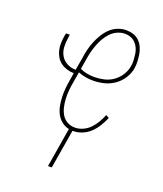

<svg xmlns="http://www.w3.org/2000/svg" viewBox="-136 -617 772 911"><g transform="rotate(20 250.0 -161.5)"><path d="M215 205 248 6Q227 2 210.5 -11.5Q194 -25 184.5 -43Q175 -61 171 -82Q167 -103 166 -125Q165 -147 167 -169Q169 -191 173 -213L179 -251Q161 -251 143.5 -256.5Q126 -262 112.5 -272Q99 -282 90 -297Q81 -312 77 -329Q73 -346 73.5 -364.5Q74 -383 77 -401L80 -416H99L97 -401Q93 -377 94 -353.5Q95 -330 106 -310.5Q117 -291 137.5 -280Q158 -269 182 -269L193 -333Q196 -355 201 -376Q206 -397 214.5 -418Q223 -439 235 -459Q247 -479 263.5 -495Q280 -511 301.5 -519.5Q323 -528 344 -528Q363 -528 380 -522.5Q397 -517 409.5 -505Q422 -493 429.5 -477Q437 -461 440 -443.5Q443 -426 444 -408Q445 -390 442 -371Q438 -345 422 -320Q406 -295 382 -278.5Q358 -262 330.5 -255.5Q303 -249 276 -249Q256 -249 237 -252.5Q218 -256 201 -263L192 -210Q188 -189 186 -167.5Q184 -146 185 -125Q186 -104 190.5 -84Q195 -64 205 -47Q215 -30 232.5 -20Q250 -10 272 -10Q292 -10 312 -19Q332 -28 347 -43.5Q362 -59 373 -78Q384 -97 392 -117L408 -108Q399 -87 386.5 -66Q374 -45 356.5 -28Q339 -11 316.5 -1.5Q294 8 272 8Q270 8 269 8Q268 8 267 8L234 205ZM277 -267Q300 -267 324.5 -272.5Q349 -278 370 -292.5Q391 -307 405 -329Q419 -351 423 -375Q426 -390 425 -405.5Q424 -421 422 -436Q420 -451 414 -464.5Q408 -478 398 -488.5Q388 -499 374 -504.5Q360 -510 344 -510Q325 -510 306 -501.5Q287 -493 272.5 -477.5Q258 -462 248 -444Q238 -426 231 -407Q224 -388 219.5 -369Q215 -350 212 -330L204 -282Q220 -274 238.5 -270.5Q257 -267 277 -267Z"/></g></svg>

Font: Iosevka SS04 Thin
Style: Italic
Weight: 100
Italic angle: -9°
Monospace: yes
Designer: Belleve Invis
Foundry: Belleve Invis
Version: Version 19.0.0; ttfautohint (v1.8.4)